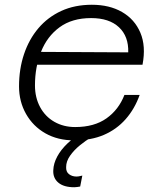

<svg xmlns="http://www.w3.org/2000/svg" viewBox="-20 -578 690 807"><path d="M292 12Q223 12 171 -17.5Q119 -47 89.5 -99Q60 -151 60 -215Q60 -288 81 -350.5Q102 -413 141.5 -459.5Q181 -506 237.5 -532Q294 -558 366 -558Q440 -558 493 -527.5Q546 -497 570 -440.5Q594 -384 579 -306H123L134 -360L519 -358Q521 -425 480 -463.5Q439 -502 363 -502Q283 -502 230.5 -463.5Q178 -425 152.5 -360.5Q127 -296 127 -219Q127 -168 148.5 -128Q170 -88 208.5 -66Q247 -44 296 -44Q376 -44 427.5 -80.5Q479 -117 503 -179H567Q546 -120 508 -77Q470 -34 416.5 -11Q363 12 292 12ZM317 206Q311 207 304.5 208Q298 209 292 209Q248 209 225 189.5Q202 170 204 137Q205 109 220.5 80Q236 51 264.5 24Q293 -3 333 -25L362 0Q340 13 315.5 33Q291 53 274.5 76.5Q258 100 258 124Q257 144 270 154Q283 164 301 164Q309 164 314.5 162.5Q320 161 326 160Z"/></svg>

Font: Azeret Mono ExtraLight
Style: Italic
Weight: 250
Italic angle: -12°
Designer: Martin Vácha
Foundry: Displaay
Version: Version 1.002